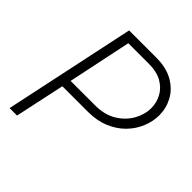

<svg xmlns="http://www.w3.org/2000/svg" viewBox="-199 -879 1019 1019"><g transform="rotate(45 310.5 -370.0)"><path d="M32 0 189 -740H392Q469 -740 520 -710.5Q571 -681 596 -634.5Q621 -588 621 -535Q621 -489 602.5 -443.5Q584 -398 548 -361Q512 -324 459.5 -302Q407 -280 339 -280H148L88 0ZM388 -689H234L159 -331H342Q414 -331 463.5 -361.5Q513 -392 538.5 -438Q564 -484 564 -532Q564 -572 545 -608Q526 -644 487 -666.5Q448 -689 388 -689Z"/></g></svg>

Font: Be Vietnam Pro ExtraLight
Style: Italic
Weight: 200
Italic angle: -12°
Designer: Lam Bao, Tony Le, Vietanh Nguyen
Foundry: Yellow Type Foundry
Version: Version 1.002; ttfautohint (v1.8.3)